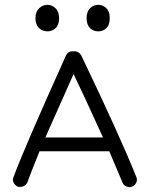

<svg xmlns="http://www.w3.org/2000/svg" viewBox="-20 -765 623 796"><path d="M54 9Q43 4 37 -7Q31 -18 35 -28Q78 -146 254 -536Q263 -554 283 -552Q303 -555 316 -537Q481 -193 546 -29Q550 -18 544.5 -7Q539 4 527 9Q516 13 504 8Q492 3 488 -8L433 -138H144Q106 -44 93 -8Q89 2 77 7Q65 12 54 9ZM407 -195Q324 -378 285 -458Q219 -311 168 -195ZM177 -635Q156 -635 141.5 -649Q127 -663 127 -690Q127 -716 142 -730.5Q157 -745 177 -745Q195 -745 210 -731Q225 -717 225 -690Q225 -662 210.5 -648.5Q196 -635 177 -635ZM388 -635Q367 -635 353 -648.5Q339 -662 339 -690Q339 -717 353.5 -731Q368 -745 388 -745Q406 -745 420.5 -731.5Q435 -718 435 -690Q435 -661 420.5 -648Q406 -635 388 -635Z"/></svg>

Font: Hoogli Medium
Style: Regular
Weight: 500
Designer: Anand Singh Naorem
Foundry: Brand New Type
Version: Version 1.00 b007